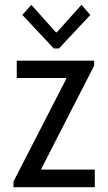

<svg xmlns="http://www.w3.org/2000/svg" viewBox="-20 -780 451 800"><path d="M36.1 0V-23.4L255.9 -451.2V-455.1H49.8V-527.3H372.1V-505.9L152.3 -77.1V-73.2H375V0ZM110.4 -759.8 212.9 -645.5H216.8L319.3 -759.8L356.4 -717.8L225.6 -578.1H204.1L73.2 -717.8Z"/></svg>

Font: Reddit Sans Condensed
Style: Regular
Weight: 400
Designer: Stephen Hutchings
Foundry: Reddit
Version: Version 1.014